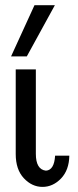

<svg xmlns="http://www.w3.org/2000/svg" viewBox="-20 -714 304 745"><path d="M22.9 -495.1 113.8 -693.8H192.9L84 -495.1ZM41 -116.2V-444.8H119.1V-117.2Q119.1 -56.2 158.2 -51.8Q190.4 -53.7 193.8 -109.9H249Q248 -53.7 216.6 -21.2Q185.1 11.2 145 11.2Q104 11.2 72.5 -22.5Q41 -56.2 41 -116.2Z"/></svg>

Font: CMU Sans Serif
Style: Medium
Weight: 500
Version: Version 0.7.0